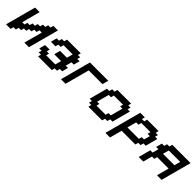

<svg xmlns="http://www.w3.org/2000/svg" viewBox="353 -2105 3710 3710"><g transform="rotate(45 2208.5 -250.0)"><path d="M500 0H625Q652.8 -104 708.7 -312.3Q764.6 -520.5 792.5 -625H667.5L650.9 -562.5H588.4L571.3 -500H508.8L492.2 -437.5H429.7L413.1 -375H350.6L333.5 -312.5H271L254.4 -250H191.9Q208.5 -312.5 242.2 -437.5Q275.9 -562.5 292.5 -625H167.5Q139.6 -520.5 83.7 -312.3Q27.8 -104 0 0H125L141.6 -62.5H204.1L221.2 -125H283.7L300.3 -187.5H362.8L379.4 -250H441.9L458.5 -312.5H521L538.1 -375H600.6Q584 -312.5 550.3 -187.5Q516.6 -62.5 500 0Z M875 0H1250L1266.6 -62.5H1329.1L1346.2 -125H1408.7Q1414.1 -145.5 1425 -187.3Q1436 -229 1441.9 -250H1379.4Q1385.3 -270.5 1396.5 -312.3Q1407.7 -354 1413.1 -375H1475.6Q1481 -395.5 1491.9 -437.3Q1502.9 -479 1508.8 -500H1446.3L1463.4 -562.5H1400.9L1417.5 -625H1042.5L1025.9 -562.5H963.4L946.3 -500H883.8Q878.4 -479 867.2 -437.5Q856 -396 850.6 -375H975.6L992.2 -437.5H1054.7L1071.3 -500H1321.3Q1315.9 -479 1304.9 -437.3Q1293.9 -395.5 1288.1 -375H1100.6Q1095.2 -354 1084 -312.3Q1072.8 -270.5 1066.9 -250H1254.4Q1248.5 -229 1237.5 -187.3Q1226.6 -145.5 1221.2 -125H971.2L987.8 -187.5H925.3L941.9 -250H816.9Q811.5 -229 800.3 -187.3Q789.1 -145.5 783.7 -125H846.2L829.1 -62.5H891.6Z M1500 0H1625Q1647 -83 1691.9 -250Q1736.8 -417 1758.8 -500H2133.8Q2139.6 -520.5 2150.9 -562.3Q2162.1 -604 2167.5 -625H1667.5Q1639.6 -520.5 1583.7 -312.3Q1527.8 -104 1500 0Z M2250 0H2625L2641.6 -62.5H2704.1L2721.2 -125H2783.7Q2800.3 -187.5 2833.7 -312.5Q2867.2 -437.5 2883.8 -500H2821.3L2838.4 -562.5H2775.9L2792.5 -625H2417.5L2400.9 -562.5H2338.4L2321.3 -500H2258.8Q2242.2 -437.5 2208.7 -312.5Q2175.3 -187.5 2158.7 -125H2221.2L2204.1 -62.5H2266.6ZM2596.2 -125H2346.2L2362.8 -187.5H2300.3Q2311.5 -229 2333.7 -312.3Q2356 -395.5 2367.2 -437.5H2429.7L2446.3 -500H2696.3L2679.7 -437.5H2742.2Q2731 -396 2708.7 -312.5Q2686.5 -229 2675.3 -187.5H2612.8Z M2841.3 125H2966.3Q2977.5 83.5 3000 0.2Q3022.5 -83 3033.7 -125H3408.7L3425.3 -187.5H3487.8L3504.4 -250H3566.9Q3578.1 -292 3600.3 -375.2Q3622.6 -458.5 3633.8 -500H3571.3L3588.4 -562.5H3525.9L3542.5 -625H3230L3213.4 -562.5H3150.9L3167.5 -625H3042.5Q3008.8 -500 2941.9 -250Q2875 0 2841.3 125ZM3379.4 -250H3066.9L3117.2 -437.5H3179.7L3196.3 -500H3446.3L3429.7 -437.5H3492.2Q3486.3 -417 3475.1 -375Q3463.9 -333 3458.5 -312.5H3396Z M4125 0H4250Q4277.8 -104 4333.7 -312.3Q4389.6 -520.5 4417.5 -625H3917.5L3900.9 -562.5H3838.4L3821.3 -500H3758.8Q3753.4 -479 3742.2 -437.5Q3731 -396 3725.6 -375H3788.1Q3782.7 -354 3771.5 -312.3Q3760.3 -270.5 3754.4 -250H3691.9Q3680.7 -208 3658.4 -125Q3636.2 -42 3625 0H3750L3800.3 -187.5H3862.8L3879.4 -250H4191.9Q4180.7 -208.5 4158.4 -125.2Q4136.2 -42 4125 0ZM4225.6 -375H3913.1Q3918.9 -396 3929.9 -437.5Q3940.9 -479 3946.3 -500H4258.8Q4253.4 -479 4242.4 -437.3Q4231.4 -395.5 4225.6 -375Z"/></g></svg>

Font: Faithful 32x
Style: Oblique
Weight: 400
Foundry: Faithful Resource Pack
Version: Version 1.0; January 27, 2023